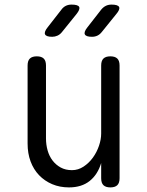

<svg xmlns="http://www.w3.org/2000/svg" viewBox="-20 -805 640 835"><path d="M420 -224V-520Q420 -541 430 -550.5Q440 -560 460 -560Q480 -560 490 -550.5Q500 -541 500 -520V-30Q500 -9 490 0.5Q480 10 460 10Q440 10 430 0.5Q420 -9 420 -30V-96Q405 -46 370 -18Q335 10 280 10Q240 10 207 -4Q174 -18 150 -43Q126 -68 113 -103Q100 -138 100 -181V-520Q100 -541 110 -550.5Q120 -560 140 -560Q160 -560 170 -550.5Q180 -541 180 -520V-203Q180 -176 187 -151Q194 -126 208.5 -107Q223 -88 244 -76.5Q265 -65 293 -65Q320 -65 343.5 -80.5Q367 -96 384 -119.5Q401 -143 410.5 -171Q420 -199 420 -224ZM380 -645Q354 -645 349 -655.5Q344 -666 360 -686L420 -763Q429 -774 440 -779.5Q451 -785 465 -785Q493 -785 498 -774.5Q503 -764 485 -743L422 -665Q414 -655 403.5 -650Q393 -645 380 -645ZM207 -645Q181 -645 176 -655.5Q171 -666 187 -686L247 -763Q255 -774 266 -779.5Q277 -785 291 -785Q320 -785 324.5 -774.5Q329 -764 312 -743L249 -665Q241 -655 230 -650Q219 -645 207 -645Z"/></svg>

Font: Maple Mono Light
Style: Regular
Weight: 300
Monospace: yes
Designer: subframe7536
Version: Version 7.000